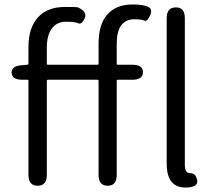

<svg xmlns="http://www.w3.org/2000/svg" viewBox="-20 -829 949 857"><path d="M724 -99V-748Q724 -796 765 -796Q805 -796 805 -748V-93Q805 -55 829 -56Q853 -57 860 -26Q866 5 816 8Q724 13 724 -99ZM148 0Q107 0 107 -48V-468Q107 -473 102 -473H80Q33 -473 32 -504Q31 -535 78 -538L101 -540Q107 -540 107 -546V-619Q107 -704 149 -751Q191 -798 270 -798Q324 -798 328 -796Q371 -776 358 -747Q344 -718 330 -725Q316 -732 275 -732Q234 -732 211.5 -702Q189 -672 189 -616V-545Q189 -540 194 -540H415Q420 -540 420 -545V-634Q420 -718 457 -762Q496 -809 572 -809Q618 -809 640.5 -799Q663 -789 650 -760Q637 -731 624 -737Q611 -743 580 -743Q501 -743 501 -633V-545Q501 -540 506 -540H570Q618 -540 618 -507Q618 -473 570 -473H506Q501 -473 501 -468V-48Q501 0 461 0Q420 0 420 -48V-468Q420 -473 415 -473H194Q189 -473 189 -468V-48Q189 0 148 0Z"/></svg>

Font: Resource Han Rounded JP Normal
Style: Regular
Weight: 350
Designer: Cyano Hao (round all glyphs); Ryoko NISHIZUKA 西塚涼子 (kana, bopomofo & ideographs); Paul D. Hunt (Latin, Greek & Cyrillic)
Foundry: Cyano Hao
Version: 0.990